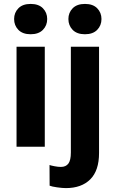

<svg xmlns="http://www.w3.org/2000/svg" viewBox="-20 -756 593 989"><path d="M65.2 0V-515.1H210.7V0ZM52.7 -658Q52.7 -690.9 74.8 -713.4Q96.8 -735.8 137.9 -735.8Q179.1 -735.8 201.1 -713.4Q223.1 -690.9 223.1 -658Q223.1 -624.8 201 -602.2Q178.9 -579.6 137.7 -579.6Q96.7 -579.6 74.7 -602.2Q52.7 -624.8 52.7 -658ZM235.6 200.4 235.1 94Q243.2 96.9 261 100.3Q278.8 103.8 293.7 103.8Q319.3 103.8 332.2 86.7Q345 69.6 345 29.5V-515.1H490.2V32.2Q490.2 122.6 445.1 167.7Q399.9 212.9 319.3 212.9Q301.3 212.9 273.9 209Q246.6 205.1 235.6 200.4ZM332.3 -658Q332.3 -690.9 354.4 -713.4Q376.5 -735.8 417.7 -735.8Q458.7 -735.8 480.7 -713.4Q502.7 -690.9 502.7 -658Q502.7 -624.8 480.6 -602.2Q458.6 -579.6 417.5 -579.6Q376.3 -579.6 354.3 -602.2Q332.3 -624.8 332.3 -658Z"/></svg>

Font: RobotoFlex
Style: Regular
Weight: 400
Designer: Berlow after Robertson
Foundry: Google
Version: Version 2.136